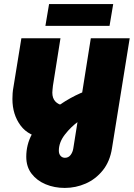

<svg xmlns="http://www.w3.org/2000/svg" viewBox="-20 -706 659 943"><path d="M298 217Q247 217 204 199Q161 181 135 147Q109 113 109 64Q109 5 136 -45.5Q163 -96 206.5 -137Q250 -178 300.5 -209Q351 -240 399 -258L367 -111Q329 -84 299 -45.5Q269 -7 269 34Q269 50 277.5 59.5Q286 69 299 69Q316 69 326.5 55.5Q337 42 340 23L426 -518H617L530 22Q520 87 485 130.5Q450 174 401 195.5Q352 217 298 217ZM201 -29Q122 -35 81.5 -89Q41 -143 41 -220Q41 -234 42 -248Q43 -262 46 -278L85 -518H277L240 -285Q239 -274 238 -266Q237 -258 237 -251Q237 -224 251.5 -208Q266 -192 292 -188ZM203 -579 221 -686H536L518 -579Z"/></svg>

Font: MuseoModerno Thin Black
Style: Italic
Weight: 900
Italic angle: -9°
Version: Version 1.003